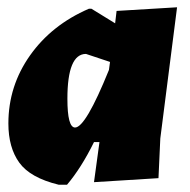

<svg xmlns="http://www.w3.org/2000/svg" viewBox="-20 -496 522 527"><path d="M141 11Q63 -8 33 -49.5Q3 -91 3 -157Q3 -260 62.5 -344Q122 -428 224 -472H231L296 -432L300 -466L466 -476L420 -116L415 -7L238 4L253 -106H238Q203 -35 164 11ZM165 -225Q165 -146 186 -146Q215 -146 279 -304L282 -326L216 -348Q165 -348 165 -225Z"/></svg>

Font: Alegreya Sans Black
Style: Italic
Weight: 900
Italic angle: -7°
Designer: Juan Pablo del Peral
Foundry: Huerta Tipografica
Version: Version 2.007